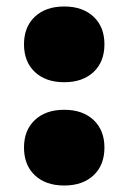

<svg xmlns="http://www.w3.org/2000/svg" viewBox="-20 -557 396 592"><path d="M178 -537Q235 -537 268.5 -505.5Q302 -474 302 -420.5Q302 -366.5 268.5 -335Q235 -303.5 178 -303.5Q121 -303.5 87.5 -335Q54 -366.5 54 -420.5Q54 -474 87.5 -505.5Q121 -537 178 -537ZM178 -218.5Q235 -218.5 268.5 -187Q302 -155.5 302 -102Q302 -48 268.5 -16.5Q235 15 178 15Q121 15 87.5 -16.5Q54 -48 54 -102Q54 -155.5 87.5 -187Q121 -218.5 178 -218.5Z"/></svg>

Font: Newsreader 6pt ExtraBold
Style: Regular
Weight: 800
Designer: Hugues Gentile
Foundry: Production Type
Version: Version 1.003; ttfautohint (v1.8.3)